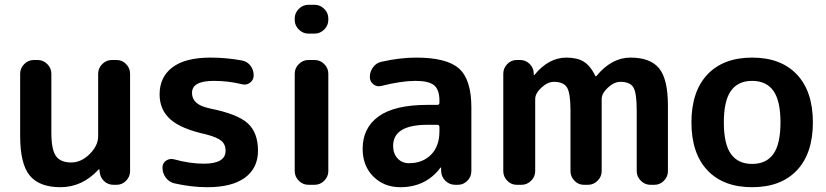

<svg xmlns="http://www.w3.org/2000/svg" viewBox="-20 -770 3441 800"><path d="M232 10Q144 10 104 -38.5Q64 -87 64 -203V-463Q64 -486 81 -503Q98 -520 121 -520H137Q160 -520 177 -503Q194 -486 194 -463V-217Q194 -147 213 -120Q232 -93 277 -93Q318 -93 353.5 -128Q389 -163 389 -203V-463Q389 -486 406 -503Q423 -520 446 -520H466Q489 -520 505.5 -503Q522 -486 522 -463V-57Q522 -34 505.5 -17Q489 0 466 0H453Q429 0 412.5 -16.5Q396 -33 395 -57L394 -64Q394 -65 393 -65Q392 -65 391 -64Q323 10 232 10Z M839 -210Q734 -233 689.5 -273Q645 -313 645 -377Q645 -449 698.5 -489.5Q752 -530 857 -530Q923 -530 988 -518Q1010 -514 1023.5 -496.5Q1037 -479 1037 -456Q1037 -437 1022 -425.5Q1007 -414 988 -419Q932 -433 870 -433Q780 -433 780 -383Q780 -359 797 -343Q814 -327 855 -318Q970 -295 1012.5 -256Q1055 -217 1055 -142Q1055 -70 1001 -30Q947 10 844 10Q777 10 707 -6Q685 -11 671 -29.5Q657 -48 657 -72Q657 -91 672.5 -101Q688 -111 706 -106Q771 -88 829 -88Q920 -88 920 -142Q920 -168 902.5 -183Q885 -198 839 -210Z M1265 0Q1242 0 1225 -17Q1208 -34 1208 -57V-463Q1208 -486 1225 -503Q1242 -520 1265 -520H1291Q1314 -520 1331 -503Q1348 -486 1348 -463V-57Q1348 -34 1331 -17Q1314 0 1291 0ZM1265 -630Q1242 -630 1225 -647Q1208 -664 1208 -687V-693Q1208 -716 1225 -733Q1242 -750 1265 -750H1291Q1314 -750 1331 -733Q1348 -716 1348 -693V-687Q1348 -664 1331 -647Q1314 -630 1291 -630Z M1761 -250Q1618 -250 1618 -162Q1618 -130 1636.5 -110Q1655 -90 1684 -90Q1741 -90 1776 -125.5Q1811 -161 1811 -223V-241Q1811 -250 1802 -250ZM1648 10Q1580 10 1535.5 -34.5Q1491 -79 1491 -150Q1491 -237 1557.5 -285Q1624 -333 1761 -333H1802Q1811 -333 1811 -342V-350Q1811 -396 1789 -414.5Q1767 -433 1711 -433Q1653 -433 1569 -412Q1551 -407 1536 -418.5Q1521 -430 1521 -449Q1521 -472 1535 -490.5Q1549 -509 1571 -513Q1647 -530 1714 -530Q1842 -530 1893 -484Q1944 -438 1944 -323V-57Q1944 -34 1927.5 -17Q1911 0 1888 0H1877Q1853 0 1836 -16.5Q1819 -33 1818 -57V-71Q1818 -72 1817 -72Q1815 -72 1815 -71Q1754 10 1648 10Z M2133 0Q2110 0 2093.5 -17Q2077 -34 2077 -57V-463Q2077 -486 2093.5 -503Q2110 -520 2133 -520H2147Q2170 -520 2186.5 -504Q2203 -488 2204 -465V-458Q2204 -457 2205 -457Q2207 -457 2207 -458Q2266 -530 2340 -530Q2385 -530 2412.5 -513Q2440 -496 2461 -453Q2461 -452 2463 -452Q2464 -452 2465 -453Q2528 -530 2607 -530Q2690 -530 2726.5 -485Q2763 -440 2763 -330V-57Q2763 -34 2746.5 -17Q2730 0 2707 0H2690Q2667 0 2650 -17Q2633 -34 2633 -57V-310Q2633 -383 2619 -406Q2605 -429 2565 -429Q2539 -429 2513 -405Q2487 -381 2487 -357V-57Q2487 -34 2470 -17Q2453 0 2430 0H2413Q2390 0 2373.5 -17Q2357 -34 2357 -57V-310Q2357 -382 2342.5 -405.5Q2328 -429 2288 -429Q2262 -429 2236 -405Q2210 -381 2210 -357V-57Q2210 -34 2193 -17Q2176 0 2153 0Z M3202.5 -391.5Q3173 -433 3114 -433Q3055 -433 3025.5 -391.5Q2996 -350 2996 -260Q2996 -170 3025.5 -128.5Q3055 -87 3114 -87Q3173 -87 3202.5 -128.5Q3232 -170 3232 -260Q3232 -350 3202.5 -391.5ZM3300.5 -60.5Q3234 10 3114 10Q2994 10 2927.5 -60.5Q2861 -131 2861 -260Q2861 -389 2927.5 -459.5Q2994 -530 3114 -530Q3234 -530 3300.5 -459.5Q3367 -389 3367 -260Q3367 -131 3300.5 -60.5Z"/></svg>

Font: Rounded Mplus 1c Bold
Style: Bold
Weight: 700
Version: Version 1.059.20150529